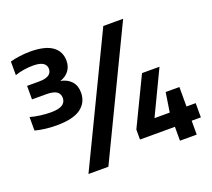

<svg xmlns="http://www.w3.org/2000/svg" viewBox="-143 -1000 1383 1255"><g transform="rotate(-20 548.0 -373.0)"><path d="M181.5 -301.5Q102.5 -301.5 33 -319.5V-413.5Q67.5 -404 105 -399.2Q142.5 -394.5 174.5 -394.5Q231 -394.5 255.5 -410.8Q280 -427 280 -457Q280 -486 258.2 -501.2Q236.5 -516.5 184 -516.5H87.5V-610.5H167.5Q217 -610.5 238.5 -625.2Q260 -640 260 -666.5Q260 -692.5 238.2 -707.2Q216.5 -722 167.5 -722Q138 -722 104 -716.8Q70 -711.5 42.5 -701.5V-796Q68.5 -804 107.2 -809.2Q146 -814.5 181.5 -814.5Q285 -814.5 335.5 -778.5Q386 -742.5 386 -677Q386 -636.5 363.8 -607.5Q341.5 -578.5 303 -566.5Q350.5 -557 377.2 -527.5Q404 -498 404 -449Q404 -380.5 350.5 -341Q297 -301.5 181.5 -301.5ZM267.5 68 689.5 -808H827.5L406 68ZM661 -28.5V-98L822 -432H943.5L798 -127.5H904L925 -263H1020.5V-127.5H1084.5V-28.5H1020.5V68H904V-28.5Z"/></g></svg>

Font: Encode Sans SemiExpanded SemiExpanded
Style: Bold
Weight: 700
Width: 6
Designer: Multiple Designers
Foundry: Impallari Type
Version: Version 3.000; ttfautohint (v1.8.3) -l 8 -r 50 -G 200 -x 14 